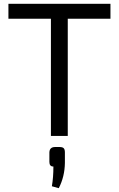

<svg xmlns="http://www.w3.org/2000/svg" viewBox="-20 -710 621 1003"><path d="M557 -612H334V0H246V-612H24V-690H557ZM268 58H291Q307 58 313 64.5Q319 71 319 86V141Q318 213 287 273L251 263Q259 216 259 160Q238 160 238 136V86Q239 58 268 58Z"/></svg>

Font: Exo 2.0
Style: Regular
Weight: 400
Designer: Natanael Gama
Version: Version 1.001;PS 001.001;hotconv 1.0.70;makeotf.lib2.5.58329